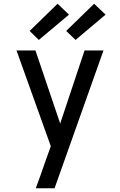

<svg xmlns="http://www.w3.org/2000/svg" viewBox="-20 -1004 640 1024"><path d="M171 0Q185 -38 198.5 -76Q212 -114 225 -152L251 -224L68 -735H169L301 -345L431 -735H532Q467 -551 401.5 -367.5Q336 -184 271 0ZM312 -119 310 -123 306 -134ZM383 -791 333 -839 482 -984 543 -926ZM187 -791 138 -839 287 -984 348 -926Z"/></svg>

Font: Iosevka Aile Medium
Style: Regular
Weight: 500
Designer: Belleve Invis
Foundry: Belleve Invis
Version: Version 27.3.5; ttfautohint (v1.8.4)